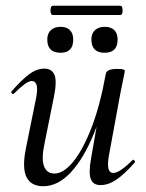

<svg xmlns="http://www.w3.org/2000/svg" viewBox="-20 -633 508 666"><path d="M130 13Q88 13 72 -18.5Q56 -50 70 -119L106 -297Q111 -327 106.5 -339.5Q102 -352 90 -352Q80 -352 64 -340Q48 -328 29 -309Q25 -305 21 -309Q17 -313 21 -317Q54 -355 80.5 -375Q107 -395 134 -395Q160 -395 169 -373Q178 -351 167 -297L135 -138Q123 -83 132.5 -57Q142 -31 169 -31Q200 -31 233.5 -71.5Q267 -112 297 -189Q327 -266 347 -377L361 -376Q342 -259 306.5 -171.5Q271 -84 226 -35.5Q181 13 130 13ZM329 9Q302 9 294.5 -13Q287 -35 296 -84L347 -377Q350 -394 387 -394Q403 -394 408 -392Q413 -390 413 -387Q413 -384 408 -361Q403 -338 398 -312L357 -89Q348 -33 373 -33Q384 -33 401 -44.5Q418 -56 439 -77Q442 -81 446 -76.5Q450 -72 447 -69Q412 -29 384 -10Q356 9 329 9ZM343 -450Q297 -450 297 -496Q297 -517 309.5 -528.5Q322 -540 343 -540Q365 -540 376.5 -528.5Q388 -517 388 -496Q388 -450 343 -450ZM190 -450Q144 -450 144 -496Q144 -517 156.5 -528.5Q169 -540 190 -540Q211 -540 222.5 -528.5Q234 -517 234 -496Q234 -450 190 -450ZM163 -581Q158 -581 156 -589Q154 -597 156 -605Q158 -613 163 -613H397Q403 -613 404.5 -605Q406 -597 404.5 -589Q403 -581 397 -581Z"/></svg>

Font: Cormorant Medium
Style: Italic
Weight: 500
Italic angle: -10°
Designer: Christian Thalmann (Catharsis Fonts)
Foundry: Catharsis Fonts
Version: Version 4.000